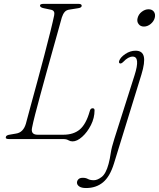

<svg xmlns="http://www.w3.org/2000/svg" viewBox="-20 -720 823 994"><path d="M309 0H27.5Q6 0 10.5 -11Q11 -20.5 34 -23.5L63 -28.5Q100.5 -34 114 -79.5Q123 -114.5 139 -172.5Q155 -230.5 173.5 -299Q192 -367.5 209.8 -435Q227.5 -502.5 241 -557Q254.5 -611.5 260.5 -641Q265.5 -665 244.5 -669.5L206.5 -677.5Q187 -681.5 187 -691.5Q187 -700 206.5 -700H386.5Q403 -700 403 -690Q403 -679.5 381.5 -677L340.5 -670.5Q324 -668.5 315 -658.2Q306 -648 300 -629.5Q294 -607.5 281.8 -563.8Q269.5 -520 253.8 -463.8Q238 -407.5 221.2 -346.8Q204.5 -286 189 -229.2Q173.5 -172.5 162 -127.8Q150.5 -83 146 -59Q138 -22.5 175 -22.5H307.5Q361 -22.5 393.2 -49.8Q425.5 -77 444.5 -144Q448 -159.5 459.5 -159.5Q469.5 -159.5 469.5 -149Q469.5 -109.5 450.8 -72.5Q432 -35.5 405.5 -11.8Q379 12 355.5 12Q344 12 334 6Q324 0 309 0ZM725 -582.5Q707 -582.5 697.2 -595.8Q687.5 -609 692.5 -627Q697.5 -646.5 714.2 -659.2Q731 -672 749 -672Q767.5 -672 776.8 -659.2Q786 -646.5 781 -627Q776 -609 759.8 -595.8Q743.5 -582.5 725 -582.5ZM712 -333.5 570 126.5Q549 194.5 513.2 224Q477.5 253.5 425.5 253.5Q402 253.5 390.2 245.2Q378.5 237 378.5 225.5Q378.5 216 385.8 208.2Q393 200.5 409 200.5Q424.5 200.5 435.5 206.8Q446.5 213 466 213Q484.5 213 506.5 196Q528.5 179 542 129Q549 103 553.2 73.2Q557.5 43.5 572 -1.5L676.5 -330Q707.5 -427 667 -427Q644 -427 618.5 -400Q608.5 -390 602 -391.5Q593.5 -393 597 -405Q603.5 -423.5 628.8 -440.5Q654 -457.5 682 -457.5Q717.5 -457.5 724.5 -427.2Q731.5 -397 712 -333.5Z"/></svg>

Font: Fraunces 9pt Soft Thin
Style: Italic
Weight: 100
Italic angle: -16°
Version: Version 1.000;[b76b70a41]